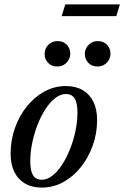

<svg xmlns="http://www.w3.org/2000/svg" viewBox="-20 -838 562 869"><path d="M278 -448.5Q323 -448.5 354.5 -430Q386 -411.5 402.8 -377.2Q419.5 -343 419.5 -295Q419.5 -234.5 400 -179.8Q380.5 -125 346.2 -82Q312 -39 266.8 -14Q221.5 11 169 11Q124.5 11 93 -7.5Q61.5 -26 44.8 -60.2Q28 -94.5 28 -142.5Q28 -202.5 47.2 -257.5Q66.5 -312.5 100.8 -355.5Q135 -398.5 180.5 -423.5Q226 -448.5 278 -448.5ZM169.5 -24.5Q193.5 -24.5 217 -42.8Q240.5 -61 260.8 -92.2Q281 -123.5 296.8 -162.8Q312.5 -202 321.5 -245Q330.5 -288 330.5 -329Q330.5 -372.5 317.8 -392.5Q305 -412.5 278 -412.5Q254 -412.5 230.5 -394.5Q207 -376.5 186.5 -345.2Q166 -314 150.5 -274.5Q135 -235 126 -192.2Q117 -149.5 117 -108.5Q117 -65 129.5 -44.8Q142 -24.5 169.5 -24.5ZM238.5 -537Q213.5 -537 197.8 -553.5Q182 -570 182 -593Q182 -609.5 189.5 -622.8Q197 -636 210.5 -644Q224 -652 241 -652Q266.5 -652 282.2 -635.5Q298 -619 298 -595.5Q298 -579.5 290.2 -566.2Q282.5 -553 269.5 -545Q256.5 -537 238.5 -537ZM421 -537Q395.5 -537 379.8 -553.5Q364 -570 364 -593Q364 -609.5 371.8 -622.8Q379.5 -636 392.8 -644Q406 -652 423 -652Q448.5 -652 464.2 -635.5Q480 -619 480 -595.5Q480 -579.5 472.5 -566.2Q465 -553 451.8 -545Q438.5 -537 421 -537ZM259 -765 275.5 -818H522.5L506.5 -765Z"/></svg>

Font: Newsreader 24pt Medium
Style: Italic
Weight: 500
Italic angle: -17°
Designer: Hugues Gentile
Foundry: Production Type
Version: Version 1.003